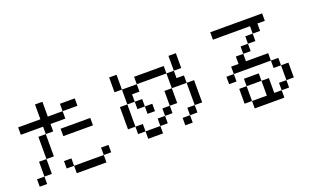

<svg xmlns="http://www.w3.org/2000/svg" viewBox="-80 -1359 3160 1872"><g transform="rotate(-20 1500.0 -423.0)"><path d="M76.9 0V-76.9H153.8V0ZM307.7 -769.2H384.6V-615.4H538.5V-538.5H384.6V-461.5H307.7V-538.5H76.9V-615.4H307.7ZM461.5 -461.5H769.2V-384.6H461.5ZM538.5 -615.4V-692.3H692.3V-615.4ZM307.7 -461.5V-230.8H230.8V-461.5ZM230.8 -230.8V-76.9H153.8V-230.8ZM461.5 -153.8V-76.9H384.6V-153.8ZM461.5 -76.9H769.2V0H461.5ZM769.2 -76.9V-153.8H846.2V-76.9Z M1692.3 -230.8H1769.2V-153.8H1692.3ZM1153.8 -230.8H1230.8V-153.8H1153.8ZM1769.2 -461.5H1846.2V-230.8H1769.2ZM1461.5 -230.8V-307.7H1538.5V-461.5H1615.4V-615.4H1692.3V-538.5H1769.2V-461.5H1615.4V-307.7H1538.5V-230.8ZM1307.7 -692.3H1615.4V-615.4H1307.7ZM1076.9 -769.2H1153.8V-615.4H1307.7V-538.5H1230.8V-461.5H1307.7V-384.6H1384.6V-307.7H1307.7V-384.6H1230.8V-461.5H1153.8V-230.8H1076.9V-461.5H1153.8V-615.4H1076.9ZM1692.3 -769.2H1769.2V-615.4H1692.3ZM1461.5 -230.8V-153.8H1384.6V-230.8ZM1384.6 -153.8V-76.9H1230.8V-153.8ZM1692.3 -153.8V-76.9H1615.4V-153.8Z M2461.5 -692.3H2538.5V-615.4H2461.5ZM2230.8 -76.9V-230.8H2307.7V-76.9ZM2153.8 -846.2H2692.3V-769.2H2615.4V-692.3H2538.5V-769.2H2153.8ZM2307.7 -307.7H2461.5V-230.8H2307.7ZM2692.3 -307.7H2615.4V-384.6H2692.3ZM2692.3 -307.7H2769.2V-153.8H2692.3V-76.9H2615.4V-153.8H2692.3ZM2230.8 -384.6V-307.7H2153.8V-384.6ZM2230.8 -384.6V-461.5H2307.7V-538.5H2384.6V-461.5H2615.4V-384.6ZM2615.4 -76.9V0H2307.7V-76.9H2461.5V-230.8H2538.5V-76.9ZM2384.6 -538.5V-615.4H2461.5V-538.5Z"/></g></svg>

Font: Mintsoda - Lime Green 13x16
Style: Regular
Weight: 400
Designer: Mintsoda-15
Version: Version 1.0